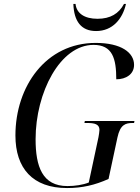

<svg xmlns="http://www.w3.org/2000/svg" viewBox="-20 -941 709 971"><path d="M466 -784C549 -784 600 -845 617 -921H607C581 -872 538 -846 473 -846C408 -846 367 -873 362 -921H351C354 -834 390 -784 466 -784ZM319 10C396 10 460 -5 529 -36L574 -246C588 -311 615 -319 651 -319H658L660 -329H409L407 -319H422C458 -319 483 -313 483 -284C483 -275 480 -260 478 -247L429 -18C399 -6 359 0 321 0C194 0 160 -99 160 -237C160 -473 284 -714 453 -714C549 -714 568 -645 568 -540C618 -540 658 -566 658 -613C658 -675 593 -724 464 -724C212 -724 58 -504 58 -256C58 -90 145 10 319 10Z"/></svg>

Font: Noto Serif Display SemiCondensed
Style: Italic
Weight: 400
Width: 4
Italic angle: -12°
Designer: Monotype Design Team
Foundry: Monotype Imaging Inc.
Version: Version 2.009